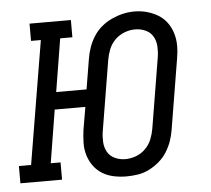

<svg xmlns="http://www.w3.org/2000/svg" viewBox="-61 -588 706 643"><g transform="rotate(-5 291.5 -266.0)"><path d="M339 8Q317 8 296 3.5Q275 -1 258 -11.5Q241 -22 229 -38.5Q217 -55 211 -75Q205 -95 205.5 -116.5Q206 -138 209 -160L222 -236H119L90 -58H123V0H-17V-58H24L93 -472H60V-530H199V-472H158L129 -294H231L248 -396Q251 -415 257.5 -433.5Q264 -452 275 -469.5Q286 -487 302 -500.5Q318 -514 336.5 -522.5Q355 -531 374 -535.5Q393 -540 413 -540Q435 -540 455 -534.5Q475 -529 492.5 -518.5Q510 -508 522 -491.5Q534 -475 540 -455Q546 -435 546 -413.5Q546 -392 542 -370L503 -134Q500 -115 493.5 -96.5Q487 -78 476 -60.5Q465 -43 449 -29.5Q433 -16 415 -7Q397 2 377.5 5Q358 8 339 8ZM340 -50Q358 -50 376 -56.5Q394 -63 408 -77Q422 -91 429 -108.5Q436 -126 439 -144L478 -380Q481 -398 480 -416.5Q479 -435 470.5 -450Q462 -465 445.5 -472.5Q429 -480 410 -480Q392 -480 374 -473Q356 -466 342.5 -452.5Q329 -439 322 -421.5Q315 -404 312 -386L273 -150Q270 -132 271 -113.5Q272 -95 280.5 -80Q289 -65 305.5 -57.5Q322 -50 340 -50Z"/></g></svg>

Font: Iosevka Curly Slab LtExObl
Style: Regular
Weight: 300
Width: 7
Italic angle: -9°
Monospace: yes
Designer: Belleve Invis
Foundry: Belleve Invis
Version: Version 11.1.0; ttfautohint (v1.8.3)